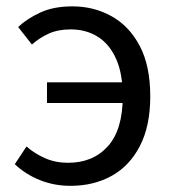

<svg xmlns="http://www.w3.org/2000/svg" viewBox="-20 -577 550 610"><path d="M204.2 13.4Q151.6 13.4 106.2 -5Q60.8 -23.3 27 -55.4L64.2 -111.6Q90.1 -88.9 123.2 -74.4Q156.2 -59.8 196.4 -59.8Q275.5 -59.8 322.8 -112.4Q370 -165.1 370 -271Q370 -342.6 349 -389.6Q328.1 -436.7 290.8 -460.2Q253.6 -483.6 204.7 -483.6Q164.2 -483.6 134.6 -470.1Q105 -456.6 81.4 -435.5L37.7 -491.2Q65.7 -517.7 108.1 -537.2Q150.5 -556.8 210.2 -556.8Q278 -556.8 334.2 -525.6Q390.5 -494.4 423.9 -431.2Q457.4 -367.9 457.4 -271Q457.4 -176.2 424.3 -112.8Q391.3 -49.3 334.3 -18Q277.3 13.4 204.2 13.4ZM129.3 -249.7V-315.5H414.6V-249.7Z"/></svg>

Font: Shanggu Sans SC VF
Style: Regular
Weight: 250
Designer: GuiWonder
Version: Version 1.021